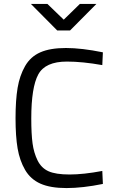

<svg xmlns="http://www.w3.org/2000/svg" viewBox="-20 -946 584 976"><path d="M503 -11Q400 10 318 10Q236 10 185.5 -12.5Q135 -35 107.5 -82.5Q80 -130 69.5 -191.5Q59 -253 59 -345Q59 -437 69.5 -499.5Q80 -562 107.5 -610Q135 -658 185 -680Q235 -702 315 -702Q395 -702 503 -680L500 -615Q399 -633 320 -633Q210 -633 174.5 -567.5Q139 -502 139 -344Q139 -265 145.5 -217Q152 -169 171 -130.5Q190 -92 226.5 -75.5Q263 -59 333.5 -59Q404 -59 500 -77ZM271 -791 137 -926H221L304 -846L386 -926H470L336 -791Z"/></svg>

Font: Titillium Web[RUS by Daymarius]
Style: Regular
Weight: 400
Designer: Cyrillization by Daymarius
Foundry: Cyrillization by Daymarius
Version: Version 1.002 September 11, 2018